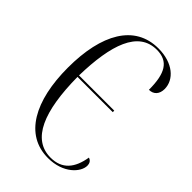

<svg xmlns="http://www.w3.org/2000/svg" viewBox="-220 -810 905 905"><g transform="rotate(45 233.0 -357.0)"><path d="M279 10C381 10 436 -53 436 -96C436 -109 431 -123 414 -128C401 -48 363 0 286 0C163 0 109 -132 107 -359H342V-369H107C112 -578 157 -714 281 -714C359 -714 388 -662 388 -554C419 -554 438 -575 438 -609C438 -671 379 -724 282 -724C124 -724 44 -582 44 -358C44 -137 124 10 279 10Z"/></g></svg>

Font: Noto Serif Display ExtraCondensed Light
Style: Regular
Weight: 300
Width: 2
Designer: Monotype Design Team
Foundry: Monotype Imaging Inc.
Version: Version 2.009